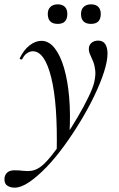

<svg xmlns="http://www.w3.org/2000/svg" viewBox="-84 -583 550 884"><path d="M-17 281Q-38 281 -52 270.5Q-66 260 -63 234Q-56 201 -17 201Q4 201 23.5 203.5Q43 206 62 203Q81 200 100 187Q122 172 151.5 135.5Q181 99 213 52Q245 5 274 -44.5Q303 -94 323.5 -136.5Q344 -179 350 -205Q357 -236 354.5 -259Q352 -282 345 -299.5Q338 -317 331.5 -330.5Q325 -344 325 -358Q325 -375 337 -385.5Q349 -396 368 -396Q390 -396 400.5 -380Q411 -364 411 -336Q411 -302 395 -252Q379 -202 351 -143.5Q323 -85 287 -25.5Q251 34 211 89Q171 144 129.5 187Q88 230 50.5 255.5Q13 281 -17 281ZM177 120Q182 -104 152 -225.5Q122 -347 67 -347Q54 -347 41 -338.5Q28 -330 19 -312Q17 -308 11.5 -309.5Q6 -311 7 -315Q25 -353 52 -374Q79 -395 107 -395Q141 -395 167.5 -361.5Q194 -328 211 -269.5Q228 -211 234.5 -134.5Q241 -58 236 29ZM335 -473Q289 -473 289 -519Q289 -540 301.5 -551.5Q314 -563 335 -563Q357 -563 368.5 -551.5Q380 -540 380 -519Q380 -473 335 -473ZM182 -473Q136 -473 136 -519Q136 -540 148.5 -551.5Q161 -563 182 -563Q203 -563 214.5 -551.5Q226 -540 226 -519Q226 -473 182 -473Z"/></svg>

Font: Cormorant Medium
Style: Italic
Weight: 500
Italic angle: -10°
Designer: Christian Thalmann (Catharsis Fonts)
Foundry: Catharsis Fonts
Version: Version 4.000